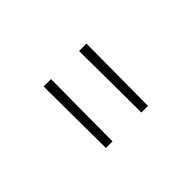

<svg xmlns="http://www.w3.org/2000/svg" viewBox="-54 -949 658 658"><g transform="rotate(-45 275.0 -620.0)"><path d="M173 -470 171 -770H207L205 -470ZM345 -470 343 -770H379L377 -470Z"/></g></svg>

Font: M PLUS Code Latin SemiExpanded ExtraLight
Style: Regular
Weight: 250
Width: 6
Designer: Coji Morishita
Foundry: UNDERFOREST DESIGN
Version: Version 1.002; ttfautohint (v1.8.3)